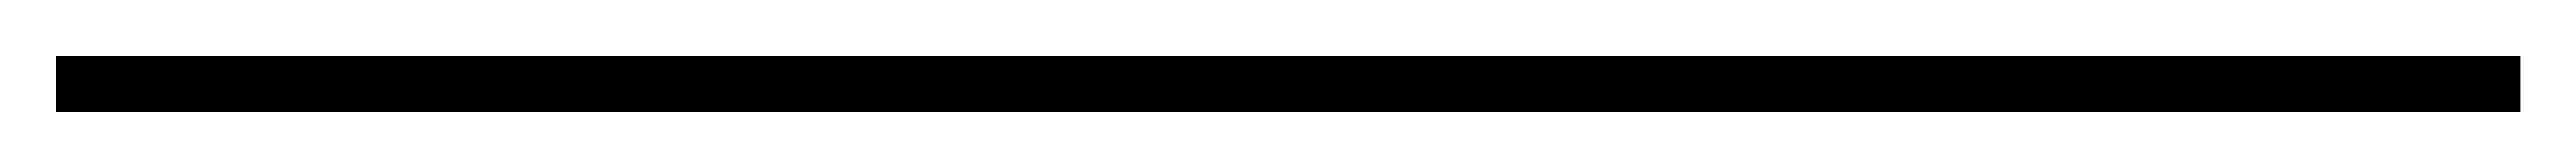

<svg xmlns="http://www.w3.org/2000/svg" viewBox="-20 96 922 60"><path d="M0 136V116H882V136Z"/></svg>

Font: Georama Extended Thin
Style: Regular
Weight: 100
Width: 7
Designer: Jean-Baptiste Levee
Foundry: Production Type
Version: Version 1.000